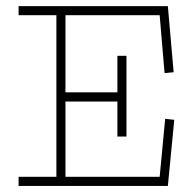

<svg xmlns="http://www.w3.org/2000/svg" viewBox="-20 -610 640 630"><path d="M41 0H530.8L551.8 -216.8L522 -220.2L503.9 -29.8H194.8V-276.9H365.2V-162.1H395V-426.8H365.2V-307.1H194.8V-560.1H503.9L520 -370.1L549.8 -373L530.8 -589.8H41V-560.1H165V-29.8H41Z"/></svg>

Font: Compagnon Light
Style: Regular
Weight: 400
Designer: Juliette Duhe, Lea Pradine
Foundry: Velvetyne Type Foundry
Version: Version 1.000;PS 001.000;hotconv 1.0.88;makeotf.lib2.5.64775